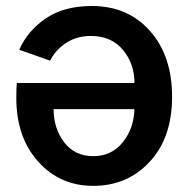

<svg xmlns="http://www.w3.org/2000/svg" viewBox="-20 -600 626 638"><path d="M34.2 -274.4Q34.2 -308.6 36.1 -324.2H426.8Q426.8 -388.7 388.2 -434.6Q349.6 -480.5 282.2 -480.5Q234.4 -480.5 199.2 -457Q164.1 -433.6 146.5 -398.4L43.9 -434.6Q71.3 -497.1 131.8 -538.6Q192.4 -580.1 285.2 -580.1Q404.3 -580.1 478 -497.6Q551.8 -415 551.8 -278.3Q551.8 -142.6 477.5 -62.5Q403.3 17.6 290 17.6Q178.7 17.6 106.4 -63.5Q34.2 -144.5 34.2 -274.4ZM158.2 -237.3Q158.2 -172.9 193.4 -127Q228.5 -81.1 290 -81.1Q350.6 -81.1 387.7 -127Q424.8 -172.9 426.8 -237.3Z"/></svg>

Font: Gothic A1
Style: Bold
Weight: 700
Version: Version 2.50